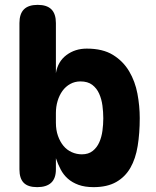

<svg xmlns="http://www.w3.org/2000/svg" viewBox="-20 -760 640 790"><path d="M133 10Q95 10 77.5 -8Q60 -26 60 -63V-665Q60 -703 78.5 -721.5Q97 -740 135 -740Q173 -740 191.5 -721.5Q210 -703 210 -665V-459Q218 -507 253.5 -533.5Q289 -560 337 -560Q403 -560 445 -534Q487 -508 511.5 -466.5Q536 -425 545.5 -374.5Q555 -324 555 -274Q555 -212 546.5 -159.5Q538 -107 516.5 -69.5Q495 -32 458 -11Q421 10 365 10Q329 10 303 0.5Q277 -9 259 -25Q241 -41 229.5 -63Q218 -85 210 -109V-63Q210 -26 190.5 -8Q171 10 133 10ZM317 -125Q344 -125 361.5 -139Q379 -153 388.5 -174.5Q398 -196 401.5 -222Q405 -248 405 -273Q405 -299 401.5 -325.5Q398 -352 388 -374.5Q378 -397 359.5 -411Q341 -425 311 -425Q288 -425 269 -414.5Q250 -404 237 -386Q224 -368 217 -344.5Q210 -321 210 -295V-255Q210 -225 218.5 -201Q227 -177 241 -160Q255 -143 275 -134Q295 -125 317 -125Z"/></svg>

Font: Maple Mono NL ExtraBold
Style: Regular
Weight: 800
Monospace: yes
Designer: subframe7536
Version: Version 7.000